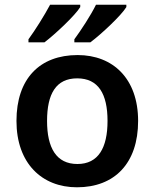

<svg xmlns="http://www.w3.org/2000/svg" viewBox="-20 -786 657 816"><path d="M517 -756V-766H388C366 -721 324 -657 296 -619V-606H364C412 -642 496 -721 517 -756ZM321 -756V-766H193C169 -721 129 -657 101 -619V-606H169C216 -642 300 -721 321 -756ZM567 -272C567 -452 460 -552 310 -552C149 -552 50 -452 50 -272C50 -92 158 10 307 10C467 10 567 -92 567 -272ZM180 -272C180 -387 218 -453 308 -453C398 -453 437 -387 437 -272C437 -158 398 -89 309 -89C219 -89 180 -158 180 -272Z"/></svg>

Font: Noto Sans Khmer UI SemiBold
Style: Regular
Weight: 600
Designer: Danh Hong and the Monotype Design Team
Foundry: Monotype Imaging Inc.
Version: Version 2.002